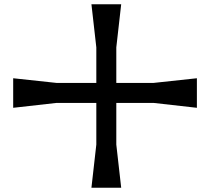

<svg xmlns="http://www.w3.org/2000/svg" viewBox="-20 -883 988 903"><path d="M410 -863 433 -660V-493H246L42 -515V-376L246 -399H433V-203L410 0H550L527 -203V-399H702L906 -376V-515L702 -493H527V-660L550 -863Z"/></svg>

Font: BackOut Medium
Style: Regular
Weight: 500
Designer: Frank Adebiaye
Foundry: Velvetyne Type Foundry
Version: Version 2.000;hotconv 1.0.109;makeotfexe 2.5.65596